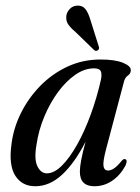

<svg xmlns="http://www.w3.org/2000/svg" viewBox="-20 -655 500 684"><path d="M357.5 -122Q346 -78 348.8 -62.8Q351.5 -47.5 364.5 -47.5Q374.5 -47.5 385.8 -54.8Q397 -62 413.5 -82Q420 -90 425.5 -88Q436 -86 427 -65Q408 -30 379.2 -10.8Q350.5 8.5 316.5 8.5Q264.5 8.5 264.5 -43.5Q264.5 -58.5 269 -83.5Q273.5 -108.5 285 -150.5Q245.5 -73.5 201 -32.5Q156.5 8.5 105.5 8.5Q58.5 8.5 34.5 -29Q10.5 -66.5 21 -142Q28 -198.5 54.5 -252Q81 -305.5 123.2 -348.8Q165.5 -392 220 -417.5Q274.5 -443 338 -443Q390 -443 418.5 -431.2Q447 -419.5 446 -404Q445 -392 435.5 -385.8Q426 -379.5 422 -365.5ZM110 -139.5Q101 -88 113.2 -62.8Q125.5 -37.5 147 -37.5Q173 -37.5 200.8 -65.2Q228.5 -93 255 -140.2Q281.5 -187.5 303.5 -247.8Q325.5 -308 340 -373Q343.5 -392 338.8 -401.8Q334 -411.5 315 -411.5Q281 -411.5 248 -388.5Q215 -365.5 186.5 -326.8Q158 -288 137.8 -239.5Q117.5 -191 110 -139.5ZM301 -587.5 331.5 -490.5Q335.5 -481.5 329 -476.5Q322.5 -471 315.5 -476.5L248 -542Q231 -556 222.5 -569Q214 -582 216.5 -600Q218.5 -612.5 229 -623.5Q239.5 -634.5 256 -635Q274 -635.5 284 -623Q294 -610.5 301 -587.5Z"/></svg>

Font: Fraunces 144pt S050
Style: Italic
Weight: 400
Italic angle: -16°
Version: Version 1.000; ttfautohint (v1.8.3)